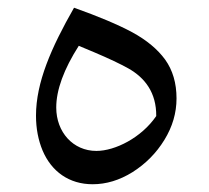

<svg xmlns="http://www.w3.org/2000/svg" viewBox="-20 -433 538 495"><path d="M218.8 42C253.9 42 288.1 31.7 321.8 10.7C355.5 -10.7 382.8 -38.1 403.8 -72.3C424.8 -106.4 435.1 -142.1 435.1 -179.2C435.1 -218.8 425.3 -252 405.8 -279.3C386.2 -306.2 357.9 -329.6 321.3 -349.6C284.2 -369.6 233.9 -390.6 170.9 -413.1C111.8 -309.6 72.8 -220.2 72.8 -134.8C72.8 -101.6 78.6 -71.8 89.8 -44.9C112.8 9.3 158.2 42 218.8 42ZM382.8 -133.8C344.7 -78.1 276.9 -43.9 228.5 -43.9C168.5 -43.9 125 -92.3 125 -155.8C125 -201.2 144.5 -254.4 183.1 -314.9C191.9 -311 205.1 -305.7 222.7 -298.3C260.7 -282.2 290.5 -268.1 311.5 -256.3C353.5 -232.4 383.3 -194.3 382.8 -133.8Z"/></svg>

Font: SG Kara Light
Style: Regular
Weight: 400
Designer: Damoon Khanjanzadeh
Version: Version 1.000